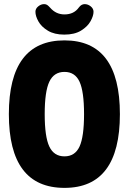

<svg xmlns="http://www.w3.org/2000/svg" viewBox="-20 -904 624 932"><path d="M293 8Q23 8 23 -350Q23 -708 293 -708Q562 -708 562 -350Q562 8 293 8ZM293 -145Q344 -145 366 -192.5Q388 -240 388 -350Q388 -460 366 -507.5Q344 -555 293 -555Q242 -555 219.5 -507.5Q197 -460 197 -350Q197 -240 219.5 -192.5Q242 -145 293 -145ZM292 -736Q244 -736 212.5 -755Q181 -774 166.5 -800Q152 -826 152 -847Q152 -862 165.5 -873Q179 -884 194 -884Q203 -884 209 -880Q215 -876 224 -866Q252 -834 293 -834Q339 -834 363 -868Q375 -884 391 -884Q407 -884 420.5 -873Q434 -862 434 -847Q434 -827 419.5 -801Q405 -775 373.5 -755.5Q342 -736 292 -736Z"/></svg>

Font: Asap Condensed ExtraBold
Style: Regular
Weight: 800
Width: 3
Designer: Pablo Cosgaya
Foundry: Omnibus-Type
Version: Version 3.001; ttfautohint (v1.8.4.7-5d5b)